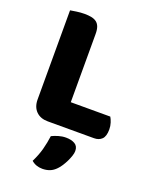

<svg xmlns="http://www.w3.org/2000/svg" viewBox="-159 -703 832 1046"><g transform="rotate(20 256.5 -180.0)"><path d="M158 3Q115 3 90 -22Q65 -47 65 -90V-607Q76 -609 100 -612.5Q124 -616 146 -616Q169 -616 186.5 -612.5Q204 -609 216 -600Q228 -591 234 -575Q240 -559 240 -533V-138H469Q476 -127 482 -108.5Q488 -90 488 -70Q488 -30 471 -13.5Q454 3 426 3ZM297 223Q280 241 260.5 248.5Q241 256 218 256Q180 256 154 233Q175 191 185.5 151.5Q196 112 201 73Q217 65 238.5 58.5Q260 52 282 52Q314 52 334 64Q354 76 354 104Q354 116 348.5 132.5Q343 149 335 165.5Q327 182 317 197.5Q307 213 297 223Z"/></g></svg>

Font: BALOOCHETTANREGULAR
Style: Book
Weight: 400
Designer: Maithili Shingre and Ek Type
Foundry: Ek Type
Version: Version 1.100;PS 1.000;hotconv 1.0.88;makeotf.lib2.5.647800;